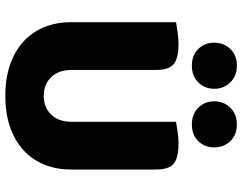

<svg xmlns="http://www.w3.org/2000/svg" viewBox="-112 -758 889 704"><g transform="rotate(90 332.0 -406.5)"><path d="M332 18Q269 18 219 1Q169 -16 134 -47.5Q99 -79 80.5 -123.5Q62 -168 62 -222V-608Q74 -610 97 -613.5Q120 -617 143 -617Q193 -617 215 -600Q237 -583 237 -534V-225Q237 -177 263.5 -150Q290 -123 332 -123Q374 -123 400.5 -150Q427 -177 427 -225V-608Q439 -610 462 -613.5Q485 -617 508 -617Q558 -617 580 -600Q602 -583 602 -534V-222Q602 -168 583.5 -123.5Q565 -79 530 -47.5Q495 -16 445 1Q395 18 332 18ZM306 -748Q306 -713 282.5 -689.5Q259 -666 221 -666Q183 -666 160 -689.5Q137 -713 137 -748Q137 -783 160 -807Q183 -831 221 -831Q259 -831 282.5 -807Q306 -783 306 -748ZM521 -748Q521 -713 498 -689.5Q475 -666 437 -666Q399 -666 375.5 -689.5Q352 -713 352 -748Q352 -783 375.5 -807Q399 -831 437 -831Q475 -831 498 -807Q521 -783 521 -748Z"/></g></svg>

Font: Baloo Thambi 2 ExtraBold
Style: Regular
Weight: 800
Designer: Aadarsh Rajan and Ek Type
Foundry: Ek Type
Version: Version 1.640;hotconv 1.0.111;makeotfexe 2.5.65597; ttfautoh